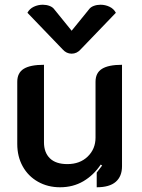

<svg xmlns="http://www.w3.org/2000/svg" viewBox="-20 -783 599 812"><path d="M496 -80Q496 -37 469.5 -14Q443 9 389 9V-53Q398 -64 412 -83L406 -87Q376 -42 332.5 -16.5Q289 9 234 9Q182 9 140.5 -14.5Q99 -38 76 -79.5Q53 -121 53 -174V-437Q53 -475 80.5 -492Q108 -509 166 -509V-181Q166 -138 191 -113.5Q216 -89 265 -89Q318 -89 351 -121Q384 -153 384 -201V-437Q384 -475 411.5 -492Q439 -509 496 -509ZM356 -743Q363 -753 376.5 -758Q390 -763 405 -763Q425 -763 443 -754.5Q461 -746 470 -729L321 -574Q305 -556 283 -556Q261 -556 245 -574L96 -729Q105 -746 123 -754.5Q141 -763 161 -763Q176 -763 189.5 -758Q203 -753 210 -743L283 -653Z"/></svg>

Font: K2D SemiBold
Style: Regular
Weight: 600
Designer: Katatrad Aksorn Co.,Ltd.
Foundry: Cadson Demak Co.,Ltd.
Version: Version 1.000; ttfautohint (v1.6)